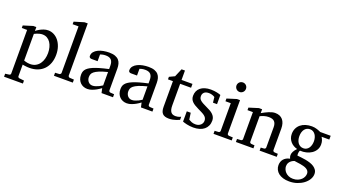

<svg xmlns="http://www.w3.org/2000/svg" viewBox="-70 -1419 4146 2329"><g transform="rotate(20 2003.0 -254.0)"><path d="M424.8 -233.9Q424.8 -272.5 415.8 -306.9Q406.7 -341.3 389.2 -367.4Q371.6 -393.6 345.5 -408.7Q319.3 -423.8 285.2 -423.8Q266.1 -423.8 247.8 -418.9Q229.5 -414.1 215.3 -408.7Q198.7 -402.3 183.1 -394V-49.8Q194.8 -45.4 208 -42Q219.2 -39.1 233.9 -36.6Q248.5 -34.2 264.2 -34.2Q305.2 -34.2 335.4 -50.8Q365.7 -67.4 385.5 -95Q405.3 -122.6 415 -158.7Q424.8 -194.8 424.8 -233.9ZM524.9 -248Q524.9 -189 507.6 -140.9Q490.2 -92.8 457.8 -58.8Q425.3 -24.9 378.2 -6.3Q331.1 12.2 272 12.2Q258.3 12.2 242.7 11Q227.1 9.8 213.9 7.8Q198.2 5.9 183.1 2.9V151.9Q183.1 161.1 189.5 166.5Q195.8 171.9 205.1 172.9L264.2 179.2V217.8H21V179.2L68.8 172.9Q78.1 171.9 84 166.5Q89.8 161.1 89.8 151.9V-411.1H21V-443.8L144 -481.9H183.1V-432.1Q204.6 -449.2 229 -462.9Q250 -474.6 277.3 -484.4Q304.7 -494.1 334 -494.1Q372.6 -494.1 407.2 -476.6Q441.9 -459 468 -426.8Q494.1 -394.5 509.5 -349.1Q524.9 -303.7 524.9 -248Z M585.9 0V-39.1L639.2 -42Q646 -42 653.6 -49.1Q661.1 -56.2 661.1 -63V-665H585V-698.2L712.9 -736.8H753.9V-63Q753.9 -56.2 761 -49.1Q768.1 -42 774.9 -42L829.1 -39.1V0Z M1187 -267.1Q1119.6 -250 1080.1 -233.4Q1040.5 -216.8 1020.3 -200Q1000 -183.1 994.4 -165.8Q988.8 -148.4 988.8 -129.9Q988.8 -114.3 993.9 -99.4Q999 -84.5 1008.5 -72.8Q1018.1 -61 1032 -54Q1045.9 -46.9 1064 -46.9Q1084 -46.9 1105.7 -54.2Q1127.4 -61.5 1145.5 -70.3Q1166.5 -80.6 1187 -94.2ZM1200.2 0 1187 -59.1Q1160.6 -39.1 1132.8 -23.4Q1120.6 -16.6 1106.9 -10.3Q1093.3 -3.9 1078.9 1.2Q1064.5 6.3 1049.6 9.3Q1034.7 12.2 1020 12.2Q992.7 12.2 969 2.9Q945.3 -6.3 927.7 -23.9Q910.2 -41.5 900.1 -66.4Q890.1 -91.3 890.1 -123Q890.1 -141.6 893.8 -158.2Q897.5 -174.8 908.7 -190.4Q919.9 -206.1 940.2 -220.5Q960.4 -234.9 993.4 -249Q1026.4 -263.2 1074 -277.1Q1121.6 -291 1187 -305.2V-348.1Q1187 -398.4 1164.6 -422.6Q1142.1 -446.8 1093.8 -446.8Q1067.4 -446.8 1048.8 -441.9Q1030.3 -437 1022.9 -434.1V-347.2H950.2Q943.4 -347.2 936.8 -348.1Q930.2 -349.1 924.8 -352.3Q919.4 -355.5 916.3 -361.1Q913.1 -366.7 913.1 -376Q913.1 -406.7 931.6 -429Q950.2 -451.2 980 -465.8Q1009.8 -480.5 1046.9 -487.3Q1084 -494.1 1121.1 -494.1Q1167.5 -494.1 1198 -482.9Q1228.5 -471.7 1246.3 -451.7Q1264.2 -431.6 1271.5 -404.3Q1278.8 -377 1278.8 -344.2V-64Q1278.8 -54.7 1284.9 -48.8Q1291 -43 1299.8 -42L1348.1 -39.1V0Z M1695.8 -267.1Q1628.4 -250 1588.9 -233.4Q1549.3 -216.8 1529.1 -200Q1508.8 -183.1 1503.2 -165.8Q1497.6 -148.4 1497.6 -129.9Q1497.6 -114.3 1502.7 -99.4Q1507.8 -84.5 1517.3 -72.8Q1526.9 -61 1540.8 -54Q1554.7 -46.9 1572.8 -46.9Q1592.8 -46.9 1614.5 -54.2Q1636.2 -61.5 1654.3 -70.3Q1675.3 -80.6 1695.8 -94.2ZM1709 0 1695.8 -59.1Q1669.4 -39.1 1641.6 -23.4Q1629.4 -16.6 1615.7 -10.3Q1602.1 -3.9 1587.6 1.2Q1573.2 6.3 1558.3 9.3Q1543.5 12.2 1528.8 12.2Q1501.5 12.2 1477.8 2.9Q1454.1 -6.3 1436.5 -23.9Q1418.9 -41.5 1408.9 -66.4Q1398.9 -91.3 1398.9 -123Q1398.9 -141.6 1402.6 -158.2Q1406.2 -174.8 1417.5 -190.4Q1428.7 -206.1 1449 -220.5Q1469.2 -234.9 1502.2 -249Q1535.2 -263.2 1582.8 -277.1Q1630.4 -291 1695.8 -305.2V-348.1Q1695.8 -398.4 1673.3 -422.6Q1650.9 -446.8 1602.5 -446.8Q1576.2 -446.8 1557.6 -441.9Q1539.1 -437 1531.7 -434.1V-347.2H1459Q1452.1 -347.2 1445.6 -348.1Q1439 -349.1 1433.6 -352.3Q1428.2 -355.5 1425 -361.1Q1421.9 -366.7 1421.9 -376Q1421.9 -406.7 1440.4 -429Q1459 -451.2 1488.8 -465.8Q1518.6 -480.5 1555.7 -487.3Q1592.8 -494.1 1629.9 -494.1Q1676.3 -494.1 1706.8 -482.9Q1737.3 -471.7 1755.1 -451.7Q1772.9 -431.6 1780.3 -404.3Q1787.6 -377 1787.6 -344.2V-64Q1787.6 -54.7 1793.7 -48.8Q1799.8 -43 1808.6 -42L1856.9 -39.1V0Z M2206.5 -21Q2188 -11.7 2166 -4.4Q2147.5 2 2123 7.1Q2098.6 12.2 2071.8 12.2Q2015.1 12.2 1989.7 -14.2Q1964.4 -40.5 1964.4 -100.1V-432.1H1900.4V-464.8L1968.8 -497.1L2013.7 -603H2057.6V-481.9H2198.7V-432.1H2057.6V-152.8Q2057.6 -123 2062.7 -102.3Q2067.9 -81.5 2077.9 -68.6Q2087.9 -55.7 2102.8 -49.8Q2117.7 -43.9 2137.7 -43.9Q2152.3 -43.9 2164.8 -46.4Q2177.2 -48.8 2186.5 -52.2Q2197.3 -56.2 2206.5 -61Z M2577.1 -145Q2577.1 -108.4 2564 -79.1Q2550.8 -49.8 2526.4 -29.5Q2502 -9.3 2466.3 1.5Q2430.7 12.2 2386.2 12.2Q2363.3 12.2 2341.6 9.5Q2319.8 6.8 2301.5 2.7Q2283.2 -1.5 2269 -5.9Q2254.9 -10.3 2247.6 -13.2V-146H2298.3L2310.5 -61Q2325.7 -51.3 2347.9 -42.2Q2370.1 -33.2 2399.4 -33.2Q2420.9 -33.2 2437.5 -39.8Q2454.1 -46.4 2465.6 -57.1Q2477.1 -67.9 2483.2 -81.8Q2489.3 -95.7 2489.3 -110.8Q2489.3 -131.8 2481 -146.7Q2472.7 -161.6 2457 -173.6Q2441.4 -185.5 2418.7 -196.8Q2396 -208 2367.2 -222.2Q2339.8 -235.4 2318.8 -248.3Q2297.9 -261.2 2283.4 -276.1Q2269 -291 2261.7 -308.8Q2254.4 -326.7 2254.4 -349.1Q2254.4 -382.3 2266.4 -409.2Q2278.3 -436 2301.3 -454.8Q2324.2 -473.6 2357.7 -483.9Q2391.1 -494.1 2434.6 -494.1Q2456.5 -494.1 2476.6 -491.7Q2496.6 -489.3 2513.2 -485.8Q2529.8 -482.4 2542.5 -478.5Q2555.2 -474.6 2562.5 -471.2V-353H2510.3L2502.4 -422.9Q2491.7 -431.2 2470.7 -438.5Q2449.7 -445.8 2426.3 -445.8Q2384.8 -445.8 2365 -427Q2345.2 -408.2 2345.2 -378.9Q2345.2 -361.8 2350.8 -349.1Q2356.4 -336.4 2369.4 -325.2Q2382.3 -314 2403.6 -302.2Q2424.8 -290.5 2456.5 -275.9Q2482.9 -264.2 2504.9 -251.5Q2526.9 -238.8 2543 -223.1Q2559.1 -207.5 2568.1 -188.5Q2577.1 -169.4 2577.1 -145Z M2645.5 0V-39.1L2694.3 -42Q2703.6 -43 2709.5 -48.8Q2715.3 -54.7 2715.3 -64V-420.9H2646.5V-456.1L2768.6 -494.1H2808.1V-64Q2808.1 -54.7 2814.2 -48.8Q2820.3 -43 2829.1 -42L2880.4 -39.1V0ZM2829.1 -647Q2829.1 -634.3 2824.5 -622.8Q2819.8 -611.3 2811.5 -603Q2803.2 -594.7 2792.2 -589.8Q2781.2 -585 2768.6 -585Q2755.9 -585 2744.4 -589.8Q2732.9 -594.7 2724.6 -603Q2716.3 -611.3 2711.4 -622.8Q2706.5 -634.3 2706.5 -647Q2706.5 -659.7 2711.4 -670.9Q2716.3 -682.1 2724.6 -690.4Q2732.9 -698.7 2744.4 -703.4Q2755.9 -708 2768.6 -708Q2781.2 -708 2792.2 -703.4Q2803.2 -698.7 2811.5 -690.4Q2819.8 -682.1 2824.5 -670.9Q2829.1 -659.7 2829.1 -647Z M3240.7 0V-39.1L3282.7 -42Q3291.5 -43 3297.6 -48.8Q3303.7 -54.7 3303.7 -64V-324.2Q3303.7 -371.6 3281.7 -396.2Q3259.8 -420.9 3207.5 -420.9Q3178.7 -420.9 3150.9 -412.8Q3123 -404.8 3097.7 -392.1V-64Q3097.7 -54.7 3103.5 -48.8Q3109.4 -43 3118.7 -42L3160.6 -39.1V0H2934.6V-39.1L2983.4 -42Q2992.7 -43 2998.5 -48.8Q3004.4 -54.7 3004.4 -64V-411.1H2934.6V-443.8L3056.6 -481.9H3097.7V-432.1Q3118.7 -443.8 3140.4 -455.1Q3162.1 -466.3 3183.6 -475.1Q3205.1 -483.9 3225.1 -489Q3245.1 -494.1 3262.7 -494.1Q3328.1 -494.1 3362.3 -453.6Q3396.5 -413.1 3396.5 -339.8V-64Q3396.5 -54.7 3402.6 -48.8Q3408.7 -43 3417.5 -42L3461.4 -39.1V0Z M3877.4 66.9Q3877.4 46.4 3867.2 32Q3856.9 17.6 3840.1 8.3Q3823.2 -1 3802 -6.6Q3780.8 -12.2 3759 -15.9Q3737.3 -19.5 3716.8 -21.7Q3696.3 -23.9 3681.6 -26.9Q3659.7 -19 3645 -8.1Q3630.4 2.9 3621.6 15.6Q3612.8 28.3 3609.1 41.5Q3605.5 54.7 3605.5 66.9Q3605.5 85 3613.3 105.5Q3621.1 126 3637.2 143.1Q3653.3 160.2 3678 171.6Q3702.6 183.1 3736.3 183.1Q3772 183.1 3798.6 171.6Q3825.2 160.2 3842.8 143.1Q3860.4 126 3868.9 105.5Q3877.4 85 3877.4 66.9ZM3821.3 -331.1Q3821.3 -354.5 3815.2 -376.7Q3809.1 -398.9 3797.4 -415.8Q3785.6 -432.6 3768.3 -442.9Q3751 -453.1 3728.5 -453.1Q3707.5 -453.1 3689.9 -444.8Q3672.4 -436.5 3659.9 -420.7Q3647.5 -404.8 3640.4 -381.8Q3633.3 -358.9 3633.3 -330.1Q3633.3 -305.2 3639.4 -283Q3645.5 -260.7 3657.5 -244.1Q3669.4 -227.5 3687.3 -217.8Q3705.1 -208 3728.5 -208Q3751 -208 3768.3 -217.8Q3785.6 -227.5 3797.4 -244.1Q3809.1 -260.7 3815.2 -283.2Q3821.3 -305.7 3821.3 -331.1ZM3889.6 -415Q3900.9 -397 3908.7 -375.7Q3916.5 -354.5 3916.5 -325.2Q3916.5 -285.6 3898.4 -254.9Q3880.4 -224.1 3850.3 -203.6Q3820.3 -183.1 3781.5 -173.6Q3742.7 -164.1 3700.7 -167Q3694.8 -157.2 3692.6 -146Q3690.4 -134.8 3690.2 -125Q3689.9 -115.2 3690.9 -108.2Q3691.9 -101.1 3692.4 -100.1Q3714.8 -97.7 3743.7 -94.7Q3772.5 -91.8 3802.5 -86.2Q3832.5 -80.6 3861.6 -71.3Q3890.6 -62 3913.1 -47.1Q3935.5 -32.2 3949.5 -11Q3963.4 10.3 3963.4 40Q3963.4 75.7 3943.1 109.6Q3922.9 143.6 3887.7 170.2Q3852.5 196.8 3805.2 212.9Q3757.8 229 3703.6 229Q3658.7 229 3623.8 218.3Q3588.9 207.5 3564.9 188.5Q3541 169.4 3528.3 143.3Q3515.6 117.2 3515.6 86.9Q3515.6 64.9 3522 45.2Q3528.3 25.4 3541.5 9.5Q3554.7 -6.3 3574.5 -17.8Q3594.2 -29.3 3621.6 -34.2Q3618.7 -42 3616.7 -47.1Q3614.7 -52.2 3613.5 -56.9Q3612.3 -61.5 3611.8 -66.7Q3611.3 -71.8 3611.3 -80.1Q3611.3 -99.6 3623.3 -123.3Q3635.3 -147 3661.6 -173.8Q3636.7 -179.7 3614.3 -192.4Q3591.8 -205.1 3574.7 -224.4Q3557.6 -243.7 3547.6 -268.8Q3537.6 -293.9 3537.6 -324.2Q3537.6 -363.8 3552.2 -395.3Q3566.9 -426.8 3593.3 -448.7Q3619.6 -470.7 3656.5 -482.4Q3693.4 -494.1 3738.3 -494.1Q3755.9 -494.1 3772.7 -491.2Q3789.6 -488.3 3804.4 -483.6Q3819.3 -479 3832 -473.6Q3844.7 -468.3 3854.5 -463.9H3989.3V-415Z"/></g></svg>

Font: Charis SIL CyrE
Style: Regular
Weight: 400
Foundry: SIL International
Version: Version 5.000